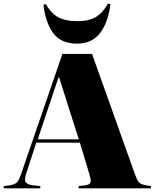

<svg xmlns="http://www.w3.org/2000/svg" viewBox="-30 -1023 840 1043"><path d="M-10 0V-12L22 -16Q41 -19 55.5 -27Q70 -35 83 -73L309 -730H470L703 -77Q715 -43 725 -32.5Q735 -22 760 -17L790 -12V0H397V-12L431 -16Q456 -19 461 -30.5Q466 -42 456 -75L404 -248H167L111 -76Q101 -44 111 -32Q121 -20 146 -17L189 -12V0ZM175 -266H398L291 -603H288ZM388 -786Q300 -786 258 -844.5Q216 -903 206 -998L220 -1000Q249 -948 289 -928Q329 -908 390 -908Q454 -908 491.5 -931Q529 -954 556 -1003L570 -1001Q558 -902 514 -844Q470 -786 388 -786Z"/></svg>

Font: Literata 72pt Black
Style: Regular
Weight: 900
Designer: Latin by Veronika Burian and Jose Scaglione. Greek by Irene Vlachou. Cyrillic by Vera Evstafieva.
Foundry: TypeTogether
Version: Version 3.002